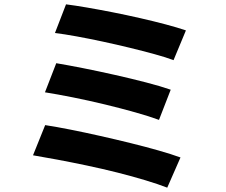

<svg xmlns="http://www.w3.org/2000/svg" viewBox="-20 -811 1040 884"><path d="M284 -791Q324 -786 379.5 -776.5Q435 -767 498.5 -754.5Q562 -742 625.5 -727.5Q689 -713 743.5 -698.5Q798 -684 836 -671L779 -534Q745 -547 692 -561.5Q639 -576 577.5 -591Q516 -606 453 -619.5Q390 -633 332.5 -643.5Q275 -654 233 -659ZM239 -520Q293 -511 363.5 -497Q434 -483 509.5 -466Q585 -449 652.5 -431.5Q720 -414 766 -398L712 -259Q669 -275 603.5 -293.5Q538 -312 463.5 -330Q389 -348 316.5 -362.5Q244 -377 187 -386ZM188 -235Q240 -227 305.5 -214Q371 -201 442 -185Q513 -169 582 -152Q651 -135 710.5 -118Q770 -101 811 -86L750 53Q709 37 649.5 19Q590 1 520.5 -16.5Q451 -34 379.5 -49Q308 -64 244 -76Q180 -88 132 -96Z"/></svg>

Font: Noto Sans SC ExtraBold
Style: Regular
Weight: 800
Designer: Ryoko NISHIZUKA 西塚涼子 (kana, bopomofo & ideographs); Paul D. Hunt (Latin, Greek & Cyrillic); Sandoll Communications 산돌커뮤니
Foundry: Adobe
Version: Version 2.004-H2;hotconv 1.0.118;makeotfexe 2.5.65603